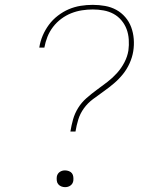

<svg xmlns="http://www.w3.org/2000/svg" viewBox="-20 -763 640 791"><path d="M270 -221Q274 -246 281 -271Q288 -296 302 -318.5Q316 -341 336.5 -359Q357 -377 379 -393Q401 -409 422.5 -425.5Q444 -442 462 -462Q480 -482 492.5 -506Q505 -530 509 -555Q512 -577 510.5 -600Q509 -623 501.5 -643Q494 -663 480 -679.5Q466 -696 447.5 -706Q429 -716 407 -720Q385 -724 362 -724Q340 -724 317.5 -720.5Q295 -717 273.5 -708.5Q252 -700 232.5 -685.5Q213 -671 198.5 -652Q184 -633 175.5 -611.5Q167 -590 163 -568Q163 -567 163 -567Q163 -567 163 -567H142Q142 -567 142 -567.5Q142 -568 142 -568Q146 -593 156 -616.5Q166 -640 181.5 -661Q197 -682 218.5 -698.5Q240 -715 263.5 -725Q287 -735 312 -739Q337 -743 362 -743Q388 -743 413 -738.5Q438 -734 459 -722.5Q480 -711 496 -692.5Q512 -674 520.5 -651Q529 -628 531 -602.5Q533 -577 529 -552Q525 -527 514 -502.5Q503 -478 486.5 -457.5Q470 -437 449.5 -419.5Q429 -402 407 -386.5Q385 -371 363 -354.5Q341 -338 325.5 -316.5Q310 -295 302.5 -270.5Q295 -246 291 -221ZM248 8Q240 8 232.5 5Q225 2 220 -4Q215 -10 214 -18.5Q213 -27 214 -35Q215 -41 218 -46Q221 -51 226 -54.5Q231 -58 236.5 -59.5Q242 -61 248 -61Q256 -61 264 -58Q272 -55 276.5 -49Q281 -43 282 -34.5Q283 -26 282 -18Q281 -12 278 -7Q275 -2 270 1.5Q265 5 259.5 6.5Q254 8 248 8Z"/></svg>

Font: Iosevka Etoile Thin Oblique
Style: Regular
Weight: 100
Italic angle: -9°
Designer: Belleve Invis
Foundry: Belleve Invis
Version: Version 15.5.2; ttfautohint (v1.8.4)